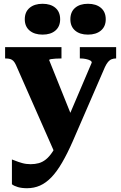

<svg xmlns="http://www.w3.org/2000/svg" viewBox="-20 -762 641 1015"><path d="M373 -113 320 -14 273 55 64 -419Q58 -432 51 -439.5Q44 -447 34 -450Q24 -453 8 -453H7V-513H305V-453H304Q288 -453 273.5 -452Q259 -451 249.5 -449.5Q240 -448 240 -444ZM365 -16Q336 50 308 98Q280 146 251.5 175.5Q223 205 191.5 219Q160 233 123 233Q95 233 74.5 227Q54 221 43 212V81Q47 82 61.5 88Q76 94 97 100Q118 106 142 106Q165 106 185 100.5Q205 95 223 80.5Q241 66 257.5 41Q274 16 290 -22L312 -72L465 -431Q465 -438 456.5 -442.5Q448 -447 434 -450Q420 -453 405 -453H402V-513H594V-453H593Q581 -453 570.5 -449Q560 -445 551.5 -435Q543 -425 535 -408ZM298 -660Q298 -622 273 -600.5Q248 -579 205 -579Q162 -579 136.5 -600.5Q111 -622 111 -660Q111 -699 136.5 -720.5Q162 -742 205 -742Q248 -742 273 -720.5Q298 -699 298 -660ZM539 -660Q539 -622 513.5 -600.5Q488 -579 445 -579Q402 -579 377 -600.5Q352 -622 352 -660Q352 -699 377 -720.5Q402 -742 445 -742Q488 -742 513.5 -720.5Q539 -699 539 -660Z"/></svg>

Font: Roboto Serif 36pt
Style: Bold
Weight: 700
Version: Version 1.008